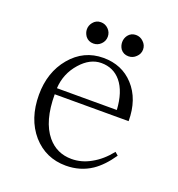

<svg xmlns="http://www.w3.org/2000/svg" viewBox="-120 -727 782 844"><g transform="rotate(20 271.0 -305.0)"><path d="M464.8 -114.3Q427.7 -67.4 382.8 -43Q339.8 -18.6 293 -18.6Q223.6 -18.6 179.7 -71.3Q127 -134.8 127 -260.7H472.7Q472.7 -363.3 416 -424.8Q361.3 -484.4 274.4 -484.4Q182.6 -484.4 122.1 -412.1Q62.5 -340.8 62.5 -235.4Q62.5 -123 124 -51.8Q185.5 17.6 279.3 17.6Q346.7 17.6 399.4 -17.6Q441.4 -45.9 479.5 -101.6ZM407.2 -289.1H127Q130.9 -358.4 176.8 -410.2Q220.7 -460 273.4 -460Q330.1 -460 365.2 -418Q402.3 -373 407.2 -289.1ZM162.1 -578.1Q162.1 -561.5 172.9 -545.9Q186.5 -528.3 210 -528.3Q230.5 -528.3 245.1 -543Q259.8 -557.6 259.8 -578.1Q259.8 -598.6 245.1 -613.3Q230.5 -627.9 210 -627.9Q187.5 -627.9 173.8 -610.4Q162.1 -595.7 162.1 -578.1ZM327.1 -578.1Q327.1 -560.5 336.9 -545.9Q350.6 -528.3 374 -528.3Q394.5 -528.3 409.2 -543Q424.8 -557.6 424.8 -578.1Q424.8 -598.6 409.2 -613.3Q394.5 -627.9 374 -627.9Q351.6 -627.9 337.9 -610.4Q327.1 -595.7 327.1 -578.1Z"/></g></svg>

Font: Batang
Style: Regular
Weight: 400
Version: Version 2.21